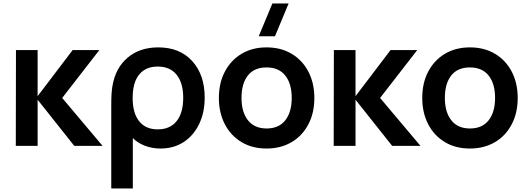

<svg xmlns="http://www.w3.org/2000/svg" viewBox="-20 -822 2978 1082"><path d="M192 0H69L70 -540H192V-280L389.5 -540H540L330.5 -270L558 0H398.5L192 -260Z M728.5 240H607V-232Q607 -301 613.5 -336Q630 -438 698.5 -496.5Q767 -555 872 -555Q993 -555 1063.2 -477.8Q1133.5 -400.5 1133.5 -272Q1133.5 -189 1103 -124.5Q1071.5 -58.5 1015.5 -21.8Q959.5 15 884.5 15Q837 15 796.2 -0.8Q755.5 -16.5 728.5 -44ZM869 -93Q938 -93 975.2 -139.2Q1012.5 -185.5 1012.5 -271Q1012.5 -354 975.5 -400.5Q938.5 -447 869 -447Q821 -447 789 -425Q727.5 -382 727.5 -270.5Q727.5 -185 764 -139Q800.5 -93 869 -93Z M1606.5 -802.5 1529.5 -617.5H1438L1515 -802.5ZM1482 15Q1401 15 1340.5 -21.5Q1280 -58 1246.8 -122.5Q1213.5 -187 1213.5 -270Q1213.5 -355 1247.5 -419Q1282 -484 1342.5 -519.5Q1403 -555 1482 -555Q1563.5 -555 1624 -518.5Q1685 -482 1718.2 -417.5Q1751.5 -353 1751.5 -270Q1751.5 -185.5 1718 -122Q1684 -56.5 1623 -20.8Q1562 15 1482 15ZM1482 -98Q1552 -98 1588 -144.5Q1624 -191 1624 -270Q1624 -350 1587.8 -396Q1551.5 -442 1482 -442Q1412.5 -442 1376.8 -396.5Q1341 -351 1341 -270Q1341 -190 1377.5 -144Q1414 -98 1482 -98Z M1983.5 0H1860.5L1861.5 -540H1983.5V-280L2181 -540H2331.5L2122 -270L2349.5 0H2190L1983.5 -260Z M2628 15Q2547 15 2486.5 -21.5Q2426 -58 2392.8 -122.5Q2359.5 -187 2359.5 -270Q2359.5 -355 2393.5 -419Q2428 -484 2488.5 -519.5Q2549 -555 2628 -555Q2709.5 -555 2770 -518.5Q2831 -482 2864.2 -417.5Q2897.5 -353 2897.5 -270Q2897.5 -185.5 2864 -122Q2830 -56.5 2769 -20.8Q2708 15 2628 15ZM2628 -98Q2698 -98 2734 -144.5Q2770 -191 2770 -270Q2770 -350 2733.8 -396Q2697.5 -442 2628 -442Q2558.5 -442 2522.8 -396.5Q2487 -351 2487 -270Q2487 -190 2523.5 -144Q2560 -98 2628 -98Z"/></svg>

Font: Vortex Mix
Style: Bold
Weight: 700
Designer: Mikhail Sharanda
Foundry: Mikhail Sharanda
Version: Version 4.504;Glyphs 3.1.2 (3151)